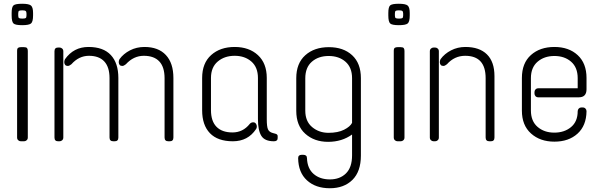

<svg xmlns="http://www.w3.org/2000/svg" viewBox="-20 -752 3218 1022"><path d="M91 -501H108Q120 -501 124 -496Q128 -491 128 -481V-20Q128 -11 122 -5.5Q116 0 108 0H91Q83 0 77 -5.5Q71 -11 71 -20V-481Q71 -494 76.5 -497.5Q82 -501 91 -501ZM156 -683V-670Q156 -636 145 -627Q134 -618 98 -618Q62 -618 52 -627Q42 -636 42 -670V-683Q42 -715 52 -723.5Q62 -732 98 -732Q134 -732 145 -722.5Q156 -713 156 -683ZM77 -680V-670Q77 -659 81 -656Q85 -653 99 -653Q113 -653 117 -656Q121 -659 121 -670V-680Q121 -690 116.5 -693.5Q112 -697 98.5 -697Q85 -697 81 -694Q77 -691 77 -680Z M749 -502Q823 -502 863 -459Q903 -416 903 -337V-20Q903 0 884 0H876Q856 0 856 -20V-336Q856 -395 828 -425Q800 -455 745.5 -455Q691 -455 650 -410Q639 -401 631 -401Q613 -401 612 -421Q612 -429 616 -437Q637 -466 672 -484Q707 -502 749 -502ZM289 -499H297Q305 -499 311 -493.5Q317 -488 317 -479V-20Q317 -11 311 -5.5Q305 0 297 0H289Q270 0 270 -20V-479Q270 -499 289 -499ZM326 -437Q372 -502 451 -502Q530 -502 570 -459Q610 -416 610 -337V-20Q610 0 591 0H583Q563 0 563 -20V-336Q563 -395 535 -425Q507 -455 453.5 -455Q400 -455 360 -410Q349 -401 341 -401Q323 -401 322 -421Q322 -429 326 -437Z M1400 -337V-117Q1400 -78 1406.5 -63.5Q1413 -49 1432 -44L1443 -41Q1458 -38 1458 -28V-17Q1458 0 1438 0Q1389 0 1371 -29Q1353 -58 1353 -118V-337Q1353 -394 1318 -424.5Q1283 -455 1229 -455Q1175 -455 1139 -424.5Q1103 -394 1103 -337V-166Q1103 -107 1132.5 -77Q1162 -47 1217.5 -47Q1273 -47 1309 -92Q1316 -101 1328.5 -101Q1341 -101 1346 -86Q1349 -74 1343 -65Q1300 0 1219.5 0Q1139 0 1097.5 -43Q1056 -86 1056 -165V-337Q1056 -416 1104 -459Q1152 -502 1229 -502Q1306 -502 1353 -458.5Q1400 -415 1400 -337Z M1901 -336V76Q1901 161 1856 205.5Q1811 250 1735.5 250Q1660 250 1614 208Q1568 166 1567 90Q1567 72 1586 72H1594Q1614 72 1614 90Q1616 145 1649.5 174Q1683 203 1736 203Q1789 203 1821.5 171Q1854 139 1854 75V-36Q1800 3 1726.5 3Q1653 3 1605 -40Q1557 -83 1557 -162V-336Q1557 -415 1605 -458Q1653 -501 1730.5 -501Q1808 -501 1854.5 -458Q1901 -415 1901 -336ZM1605 -335V-163Q1605 -106 1641.5 -75.5Q1678 -45 1728.5 -45Q1779 -45 1811.5 -61.5Q1844 -78 1854 -98V-336Q1854 -393 1819 -423.5Q1784 -454 1729.5 -454Q1675 -454 1640 -423.5Q1605 -393 1605 -335Z M2096 -501H2113Q2125 -501 2129 -496Q2133 -491 2133 -481V-20Q2133 -11 2127 -5.5Q2121 0 2113 0H2096Q2088 0 2082 -5.5Q2076 -11 2076 -20V-481Q2076 -494 2081.5 -497.5Q2087 -501 2096 -501ZM2161 -683V-670Q2161 -636 2150 -627Q2139 -618 2103 -618Q2067 -618 2057 -627Q2047 -636 2047 -670V-683Q2047 -715 2057 -723.5Q2067 -732 2103 -732Q2139 -732 2150 -722.5Q2161 -713 2161 -683ZM2082 -680V-670Q2082 -659 2086 -656Q2090 -653 2104 -653Q2118 -653 2122 -656Q2126 -659 2126 -670V-680Q2126 -690 2121.5 -693.5Q2117 -697 2103.5 -697Q2090 -697 2086 -694Q2082 -691 2082 -680Z M2457 -502Q2532 -502 2572 -462.5Q2612 -423 2612 -347V-20Q2612 0 2593 0H2585Q2565 0 2565 -20V-336Q2565 -455 2456 -455Q2399 -455 2359 -410Q2348 -401 2340 -401Q2322 -401 2321 -421Q2321 -429 2325 -437Q2346 -466 2381 -484Q2416 -502 2457 -502ZM2288 -499H2296Q2304 -499 2310 -493.5Q2316 -488 2316 -479V-20Q2316 -11 2310 -5.5Q2304 0 2296 0H2288Q2280 0 2274 -5.5Q2268 -11 2268 -20V-479Q2268 -488 2274 -493.5Q2280 -499 2288 -499Z M3102 -337V-277Q3102 -234 3061 -234H2845Q2836 -234 2830.5 -240Q2825 -246 2825 -254V-262Q2825 -270 2830.5 -276Q2836 -282 2845 -282H3055V-336Q3055 -393 3020 -423.5Q2985 -454 2931 -454Q2877 -454 2841.5 -423.5Q2806 -393 2806 -336V-164Q2806 -107 2841.5 -76.5Q2877 -46 2930.5 -46Q2984 -46 3019.5 -75.5Q3055 -105 3055 -160Q3055 -168 3060.5 -174Q3066 -180 3074 -180H3082Q3091 -180 3096.5 -174Q3102 -168 3102 -160Q3101 -83 3054 -40.5Q3007 2 2931 2Q2855 2 2806.5 -41.5Q2758 -85 2758 -163V-337Q2758 -416 2806 -459Q2854 -502 2931 -502Q3008 -502 3055 -458.5Q3102 -415 3102 -337Z"/></svg>

Font: Text Me One
Style: Regular
Weight: 400
Designer: Julia Petretta
Foundry: Julia Petretta
Version: Version 1.003